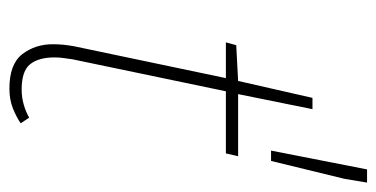

<svg xmlns="http://www.w3.org/2000/svg" viewBox="-216 -576 800 408"><g transform="rotate(90 184.0 -372.0)"><path d="M168 8Q116 8 95 -19.5Q74 -47 74 -84Q74 -96 75 -106Q76 -116 78 -128L146 -452H70L76 -474L152 -478L188 -636H212L180 -478H312L306 -452H174L106 -126Q105 -117 103.5 -108Q102 -99 102 -88Q102 -54 116.5 -36Q131 -18 170 -18Q187 -18 202.5 -22.5Q218 -27 230 -34L242 -16Q229 -7 210.5 0.5Q192 8 168 8ZM300 -548 340 -752H368L360 -704L322 -548Z"/></g></svg>

Font: Source Sans 3 ExtraLight ExtraLight
Style: Italic
Weight: 250
Italic angle: -11°
Version: Version 3.052;hotconv 1.1.0;makeotfexe 2.6.0